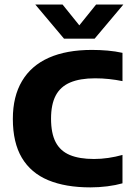

<svg xmlns="http://www.w3.org/2000/svg" viewBox="-20 -824 588 852"><path d="M381 7.5Q270.5 7.5 193.8 -24.5Q117 -56.5 77 -123.8Q37 -191 37 -296.5Q37 -396 77.8 -464.5Q118.5 -533 196.8 -567.8Q275 -602.5 388 -602.5Q423 -602.5 457.5 -599.5Q492 -596.5 523.5 -589.5V-464Q494.5 -470 464.2 -473.2Q434 -476.5 402 -476.5Q335 -476.5 291.5 -458Q248 -439.5 227.2 -400Q206.5 -360.5 206.5 -297.5Q206.5 -232.5 227 -193.2Q247.5 -154 289.8 -136.2Q332 -118.5 397 -118.5Q428.5 -118.5 460.8 -123.2Q493 -128 523.5 -136.5V-10.5Q493.5 -2 456 2.8Q418.5 7.5 381 7.5ZM264 -652.5 136.5 -804H257.5L344.5 -696H319.5L406.5 -804H527.5L400 -652.5Z"/></svg>

Font: Encode Sans SC Condensed Thin
Style: Bold
Weight: 700
Version: Version 3.002